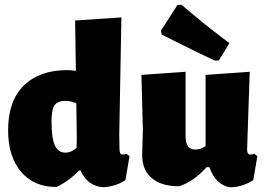

<svg xmlns="http://www.w3.org/2000/svg" viewBox="-20 -775 1111 805"><path d="M489 -702 480 -210 481 -149Q481 -127 494 -127Q500 -127 511 -130L523 -120L506 -20Q469 6 413 10Q346 5 318 -60H311Q271 -17 217 9Q122 9 68 -55Q14 -119 14 -229Q14 -352 80 -416.5Q146 -481 261 -481Q276 -481 298 -478L295 -689ZM255 -352Q222 -352 209 -334Q196 -316 196 -265Q196 -196 210 -165.5Q224 -135 254 -135Q279 -135 301 -155L302 -191L300 -342Q277 -352 255 -352Z M741 -755Q840 -670 942 -594L898 -522L881 -521Q800 -558 658 -630L655 -647L724 -754ZM731 6Q657 6 616.5 -28Q576 -62 576 -126L579 -229L573 -461L758 -474V-203Q758 -148 799 -148Q822 -148 842 -163V-461L1027 -474L1016 -148Q1016 -127 1030 -127Q1037 -127 1047 -130L1059 -120L1042 -20Q994 11 942 10Q883 -2 858 -74H846Q791 -13 731 6Z"/></svg>

Font: Alegreya Sans SC Black
Style: Regular
Weight: 900
Designer: Juan Pablo del Peral
Foundry: Huerta Tipografica
Version: Version 2.007